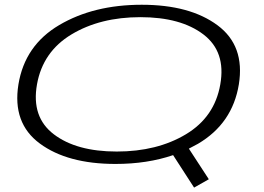

<svg xmlns="http://www.w3.org/2000/svg" viewBox="-20 -702 1138 828"><path d="M817 107 726.5 -33Q615 5 478 5Q271 5 151.8 -83Q32.5 -171 59.5 -338Q87 -506.5 235.5 -594Q384 -681.5 591.2 -681.5Q798.5 -681.5 917.8 -593.2Q1037 -505 1010 -338Q982.5 -169.5 834 -82Q814.5 -71 794.5 -61L880.5 71ZM483.5 -48.5Q657.5 -48.5 781.5 -122.8Q905.5 -197 930 -338Q955 -479 857.2 -553.5Q759.5 -628 585.5 -628Q412 -628 288.2 -553.5Q164.5 -479 139.5 -338Q114.5 -197 212.2 -122.8Q310 -48.5 483.5 -48.5Z"/></svg>

Font: Anybody UltraExpanded Light
Style: Italic
Weight: 300
Width: 9
Italic angle: -10°
Designer: Tyler Finck
Foundry: Etcetera Type Company
Version: Version 1.010; ttfautohint (v1.8.3) -l 8 -r 50 -G 200 -x 14 